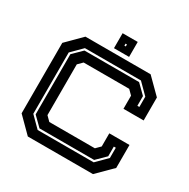

<svg xmlns="http://www.w3.org/2000/svg" viewBox="-183 -999 1149 1166"><g transform="rotate(30 392.0 -415.5)"><path d="M163 0 60 -103V-597L163 -700H620L723.5 -597V-436H582V-528L551.5 -558.5H232L201.5 -528V-172L232 -141.5H551.5L582 -172V-264H723.5V-103L620 0ZM195 -64H588L660 -136V-208H646V-140L583 -78H200L137 -140V-562L200 -624H583L646 -562V-494H660V-566L588 -638H195L123 -566V-136ZM348 -726V-831H454V-726ZM395 -771H405V-785H395Z"/></g></svg>

Font: Tourney Expanded Regular
Style: Bold
Weight: 700
Width: 7
Designer: Tyler Finck
Foundry: Etcetera Type Co
Version: Version 1.010; ttfautohint (v1.8.3)